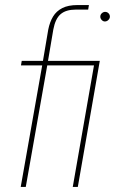

<svg xmlns="http://www.w3.org/2000/svg" viewBox="-20 -740 455 760"><path d="M62 0 147 -481H63L66 -499H150L171 -623Q177 -653 190 -674.5Q203 -696 226.5 -708Q250 -720 287 -720H332L329 -702H280Q241 -702 220 -684Q199 -666 191 -623L170 -499H375L288 0H268L352 -481H167L82 0ZM395 -655Q388 -655 382.5 -661Q377 -667 377 -674Q377 -682 383 -687.5Q389 -693 396 -693Q404 -693 409.5 -687.5Q415 -682 415 -674Q415 -667 409 -661Q403 -655 395 -655Z"/></svg>

Font: DM Sans 20pt Thin
Style: Italic
Weight: 250
Italic angle: -10°
Version: Version 4.004;gftools[0.9.30]